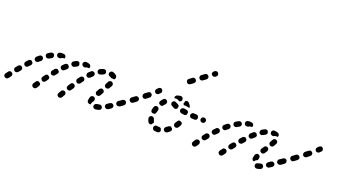

<svg xmlns="http://www.w3.org/2000/svg" viewBox="-66 -948 2459 1392"><g transform="rotate(20 1163.5 -252.0)"><path d="M448 -3Q449 -7 448 -11Q447 -15 445 -18Q443 -21 440 -23Q439 -23 439 -24Q438 -24 438 -24Q431 -28 423 -26Q416 -24 411 -17L400 2Q398 5 397 9Q396 13 397 17Q398 21 400 24Q403 27 406 29Q413 34 421 32Q429 30 434 23L445 4Q448 1 448 -3ZM35 7Q37 4 38 0Q39 -4 39 -8Q38 -11 37 -13Q36 -16 35 -18Q32 -19 30 -21Q29 -22 28 -23Q25 -25 22 -25Q19 -26 16 -25Q12 -25 9 -23Q5 -21 3 -17Q-3 -9 -9 -1Q-10 0 -10 0Q-15 7 -14 15Q-13 23 -6 28Q1 33 9 32Q17 31 22 24Q22 24 23 23Q29 15 35 7ZM252 -3Q253 -7 252 -11Q252 -13 251 -15Q250 -17 249 -18Q245 -20 242 -22Q240 -24 237 -26Q235 -27 233 -27Q231 -27 229 -27Q225 -26 222 -24Q218 -22 216 -18L204 -1Q200 6 201 14Q203 22 210 27Q217 31 225 30Q233 28 238 21L249 4Q251 1 252 -3ZM729 9Q733 2 730 -6Q730 -6 730 -7Q730 -7 730 -7Q729 -9 728 -12Q727 -14 725 -15Q723 -17 721 -18Q718 -20 714 -21Q710 -21 706 -20Q696 -18 687 -17Q683 -16 679 -14Q676 -12 674 -9Q671 -6 670 -2Q669 2 669 6Q670 14 677 19Q683 24 691 23Q704 22 716 18Q724 16 729 9ZM632 0Q628 -1 625 -4Q622 -6 620 -10Q619 -13 618 -17Q618 -19 618 -20Q618 -27 620 -34Q621 -40 624 -48Q625 -51 628 -54Q631 -57 634 -59Q638 -60 642 -60Q646 -61 650 -59Q657 -56 661 -49Q664 -41 661 -33Q660 -30 659 -27Q657 -25 656 -23Q650 -16 648 -8Q647 -4 647 0Q645 1 643 1Q641 1 639 2Q636 2 632 0ZM806 -35Q808 -43 804 -49Q803 -50 803 -50Q803 -51 802 -52Q800 -54 797 -56Q794 -58 791 -59Q787 -60 783 -59Q779 -58 775 -56Q766 -49 757 -44Q754 -42 751 -39Q749 -36 748 -32Q747 -28 748 -24Q748 -20 751 -17Q755 -10 763 -8Q771 -6 778 -10Q787 -15 798 -23Q804 -27 806 -35ZM91 -69Q92 -76 88 -82Q86 -83 83 -85Q82 -87 81 -88Q78 -89 76 -90Q73 -90 70 -90Q66 -90 62 -88Q59 -86 56 -83Q49 -75 42 -66Q37 -60 37 -52Q38 -44 45 -38Q51 -33 59 -34Q68 -35 73 -41Q80 -49 87 -57Q91 -63 91 -69ZM299 -73Q299 -79 296 -84Q292 -86 289 -89Q287 -91 285 -93Q283 -94 280 -94Q278 -94 276 -93Q272 -93 268 -91Q265 -89 263 -85L251 -69Q246 -62 247 -54Q249 -46 255 -41Q259 -38 262 -37Q266 -37 270 -37Q274 -38 278 -40Q281 -42 283 -45L295 -62Q299 -67 299 -73ZM493 -75Q494 -79 493 -83Q493 -86 491 -89Q489 -92 486 -94Q485 -95 484 -95Q477 -100 469 -98Q461 -96 457 -89L445 -70Q443 -67 442 -63Q441 -59 442 -55Q443 -51 445 -48Q447 -45 451 -43Q458 -38 466 -40Q474 -42 478 -49L491 -68Q493 -71 493 -75ZM858 -66Q860 -70 861 -74Q861 -78 861 -81Q860 -85 857 -89Q853 -95 844 -97Q836 -98 829 -93L826 -91Q823 -89 821 -85Q819 -82 818 -78Q817 -74 818 -70Q819 -66 821 -63Q826 -56 834 -55Q843 -54 849 -58L853 -61Q856 -63 858 -66ZM656 -105 667 -125Q669 -128 673 -130Q676 -133 680 -134Q684 -135 687 -134Q691 -133 695 -131Q702 -127 704 -119Q706 -111 701 -104L690 -85Q688 -81 684 -79Q681 -76 677 -76Q674 -75 671 -75Q668 -75 665 -77Q663 -78 661 -78Q655 -83 653 -91Q651 -99 656 -105ZM146 -125Q148 -128 148 -132Q148 -135 147 -137Q146 -140 145 -142Q143 -144 140 -146Q139 -148 139 -149Q133 -153 125 -152Q118 -151 113 -146Q106 -138 98 -130Q92 -124 93 -116Q93 -107 99 -102Q102 -99 106 -98Q109 -96 113 -96Q117 -96 121 -98Q124 -100 127 -103Q135 -111 142 -118Q145 -121 146 -125ZM349 -135Q350 -141 347 -146Q343 -149 340 -152Q338 -154 337 -156Q335 -157 332 -157Q330 -158 328 -158Q324 -157 320 -155Q317 -154 314 -151Q307 -143 300 -134Q295 -128 296 -120Q297 -111 303 -106Q310 -101 318 -102Q326 -103 331 -109Q338 -117 344 -125Q348 -129 349 -135ZM543 -149Q542 -156 537 -162Q536 -163 535 -164Q531 -166 528 -167Q524 -168 520 -168Q516 -167 513 -165Q509 -163 507 -160Q500 -151 493 -142Q488 -135 489 -127Q491 -119 497 -114Q501 -111 504 -110Q508 -109 512 -110Q516 -111 520 -113Q523 -115 525 -118Q532 -127 538 -136Q543 -141 543 -149ZM710 -197Q714 -204 722 -206Q730 -209 737 -205Q741 -203 743 -200Q746 -197 747 -193Q748 -189 748 -185Q747 -181 746 -177Q741 -169 734 -157Q732 -154 729 -151Q726 -149 722 -148Q718 -147 714 -148Q711 -148 707 -150Q707 -150 707 -150Q706 -151 706 -151Q699 -155 697 -163Q696 -171 700 -178Q706 -189 710 -197ZM208 -184Q210 -190 207 -196Q205 -199 203 -203Q202 -203 202 -204Q196 -209 189 -209Q182 -209 176 -204Q168 -197 159 -190Q153 -184 152 -176Q152 -168 157 -161Q163 -155 171 -155Q179 -154 186 -160Q194 -167 202 -173Q207 -178 208 -184ZM405 -190Q406 -196 405 -202Q401 -205 397 -211Q397 -212 396 -213Q390 -217 384 -216Q377 -215 372 -211Q364 -204 356 -196Q351 -191 350 -182Q350 -174 356 -168Q362 -162 370 -162Q378 -162 384 -168Q392 -175 399 -181Q403 -185 405 -190ZM599 -206Q601 -213 598 -219Q596 -221 595 -224Q592 -227 589 -228Q585 -230 581 -230Q577 -231 573 -229Q570 -228 567 -225Q558 -218 549 -209Q544 -203 544 -195Q544 -187 549 -181Q552 -178 556 -176Q560 -175 564 -175Q568 -175 571 -176Q575 -178 578 -181Q585 -189 593 -195Q598 -200 599 -206ZM273 -223Q275 -227 276 -230Q277 -232 277 -234Q277 -236 277 -237Q275 -242 274 -248Q269 -254 262 -256Q255 -257 248 -254Q238 -249 228 -242Q221 -238 219 -230Q217 -222 222 -215Q226 -208 234 -206Q242 -204 249 -208Q258 -214 267 -218Q270 -220 273 -223ZM444 -215Q441 -213 437 -213Q433 -212 429 -213Q425 -214 422 -216Q419 -219 417 -222Q412 -229 414 -237Q416 -245 424 -250Q434 -256 443 -260Q447 -262 451 -262Q455 -262 459 -261Q461 -260 464 -258Q466 -257 468 -254Q468 -248 471 -241Q471 -240 472 -239Q471 -234 468 -230Q465 -226 461 -224Q453 -220 444 -215ZM640 -227Q632 -224 625 -226Q617 -229 613 -237Q610 -244 613 -252Q615 -260 623 -263Q635 -269 647 -272Q650 -274 654 -273Q658 -273 662 -271Q665 -269 668 -266Q670 -263 671 -259Q671 -259 672 -259Q672 -259 672 -259Q671 -256 672 -252Q672 -251 672 -249Q671 -244 667 -240Q663 -236 658 -234Q649 -231 640 -227ZM708 -237Q700 -239 696 -246Q692 -254 695 -262Q696 -265 698 -268Q701 -272 704 -273Q708 -275 712 -276Q716 -276 720 -275Q737 -270 748 -259Q750 -256 752 -252Q753 -248 753 -244Q753 -240 751 -237Q750 -233 747 -230Q746 -229 745 -228Q744 -228 742 -227Q738 -229 733 -229Q727 -230 721 -229Q720 -229 720 -230Q719 -231 719 -231Q715 -235 708 -237ZM496 -243Q490 -249 490 -257Q490 -265 496 -271Q502 -277 510 -277Q527 -277 539 -271Q547 -267 549 -259Q552 -251 548 -244Q548 -243 548 -242Q547 -242 547 -241Q543 -242 539 -242Q530 -242 522 -239Q519 -238 517 -236Q514 -237 510 -237Q502 -237 496 -243ZM310 -237Q306 -238 303 -241Q300 -243 298 -246Q296 -250 295 -254Q294 -262 299 -269Q304 -275 313 -276Q321 -277 329 -277Q335 -277 341 -276Q349 -275 354 -268Q358 -261 357 -253Q356 -251 356 -250Q355 -248 355 -247Q352 -247 348 -247Q340 -246 332 -242Q328 -240 324 -237Q321 -237 318 -237Q314 -236 310 -237Z M884 -89Q885 -97 881 -104Q876 -111 868 -112Q860 -113 853 -109L829 -92Q826 -90 824 -86Q822 -83 821 -79Q821 -75 822 -71Q822 -67 825 -64Q829 -57 838 -56Q846 -55 853 -59L876 -76Q883 -81 884 -89ZM960 -139Q962 -142 963 -146Q964 -150 963 -154Q962 -158 959 -161Q957 -164 954 -166Q950 -168 946 -169Q942 -170 938 -169Q935 -168 931 -165L908 -148Q905 -146 903 -143Q901 -139 900 -135Q900 -131 901 -127Q902 -124 904 -120Q909 -114 917 -112Q925 -111 932 -116L955 -133Q958 -135 960 -139ZM1040 -207Q1041 -215 1036 -221Q1030 -228 1022 -229Q1014 -229 1008 -224Q997 -216 985 -207Q979 -201 978 -193Q977 -185 982 -178Q987 -172 995 -171Q1004 -170 1010 -175Q1022 -184 1033 -193Q1039 -198 1040 -207ZM1101 -256Q1102 -260 1102 -264Q1102 -268 1100 -272Q1099 -275 1096 -278Q1093 -281 1090 -283Q1086 -284 1082 -284Q1078 -284 1074 -282Q1071 -281 1068 -278Q1063 -273 1058 -268Q1052 -263 1052 -254Q1052 -246 1057 -240Q1063 -234 1071 -234Q1080 -234 1086 -240Q1091 -245 1096 -250Q1099 -253 1101 -256Z M1166 25Q1155 25 1145 23Q1137 21 1133 14Q1128 7 1130 -1Q1131 -9 1138 -14Q1145 -18 1153 -17Q1159 -15 1166 -15Q1168 -15 1169 -15Q1173 -16 1177 -14Q1181 -13 1183 -10Q1184 -10 1184 -10Q1184 -9 1185 -9Q1185 -8 1185 -7Q1186 0 1190 6Q1189 14 1184 19Q1178 24 1171 25Q1169 25 1166 25ZM1263 -23Q1264 -30 1261 -36Q1261 -36 1260 -37Q1255 -40 1251 -46Q1249 -46 1248 -47Q1247 -47 1245 -47Q1242 -47 1238 -46Q1234 -45 1231 -43Q1223 -37 1216 -32Q1209 -27 1207 -19Q1205 -11 1210 -4Q1214 3 1222 4Q1230 6 1237 2Q1247 -4 1256 -12Q1261 -16 1263 -23ZM1090 -16Q1086 -18 1084 -22Q1078 -33 1075 -46Q1073 -54 1077 -61Q1081 -68 1089 -70Q1093 -71 1097 -70Q1101 -70 1104 -68Q1108 -66 1110 -63Q1113 -59 1114 -56Q1116 -48 1119 -41Q1121 -39 1122 -35Q1122 -32 1122 -29Q1117 -25 1114 -20Q1112 -17 1110 -13Q1107 -12 1103 -12Q1100 -11 1096 -12Q1093 -13 1090 -16ZM1315 -93Q1314 -99 1309 -104Q1308 -104 1308 -104Q1301 -106 1295 -109Q1293 -109 1292 -109Q1291 -109 1290 -109Q1286 -107 1283 -105Q1280 -103 1278 -99Q1273 -91 1268 -83Q1263 -76 1265 -68Q1266 -60 1273 -55Q1276 -53 1280 -52Q1284 -51 1288 -52Q1292 -53 1295 -55Q1298 -57 1301 -60Q1307 -70 1313 -80Q1316 -86 1315 -93ZM1076 -107Q1076 -111 1076 -115Q1079 -126 1082 -137Q1084 -141 1086 -144Q1089 -147 1092 -149Q1096 -150 1100 -151Q1104 -151 1108 -150Q1116 -147 1119 -140Q1123 -132 1120 -124Q1117 -116 1115 -107Q1114 -102 1111 -98Q1108 -94 1103 -92Q1101 -93 1100 -93Q1094 -94 1088 -93Q1085 -94 1083 -96Q1081 -98 1079 -100Q1077 -103 1076 -107ZM1461 -153Q1464 -154 1467 -157Q1470 -160 1471 -163Q1473 -167 1473 -171Q1473 -179 1467 -185Q1461 -191 1453 -191H1452Q1448 -191 1445 -189Q1441 -188 1438 -185Q1435 -182 1434 -179Q1432 -175 1432 -171Q1432 -163 1438 -157Q1444 -151 1452 -151H1453Q1457 -151 1461 -153ZM1398 -154Q1394 -152 1390 -153L1370 -154Q1361 -154 1356 -160Q1350 -167 1351 -175Q1351 -179 1353 -182Q1355 -186 1358 -189Q1361 -191 1364 -193Q1368 -194 1372 -194L1393 -193Q1399 -192 1404 -188Q1408 -185 1410 -179Q1410 -175 1410 -171Q1410 -168 1410 -165Q1409 -163 1408 -161Q1407 -159 1405 -158Q1402 -155 1398 -154ZM1287 -163Q1283 -164 1279 -166Q1276 -168 1274 -171Q1271 -175 1271 -178Q1270 -182 1270 -186Q1272 -194 1279 -199Q1285 -204 1294 -203Q1303 -201 1313 -200Q1319 -199 1324 -195Q1328 -191 1330 -185Q1329 -181 1328 -176Q1328 -174 1328 -171Q1326 -165 1320 -162Q1314 -159 1308 -160Q1297 -161 1287 -163ZM1110 -189Q1111 -193 1113 -196Q1120 -205 1127 -214Q1133 -220 1141 -221Q1149 -221 1155 -216Q1158 -213 1160 -209Q1162 -206 1162 -202Q1162 -198 1161 -194Q1160 -190 1157 -187Q1151 -180 1145 -173Q1142 -168 1137 -166Q1132 -164 1127 -165Q1122 -169 1115 -171Q1114 -171 1114 -171Q1112 -173 1111 -176Q1110 -179 1109 -181Q1109 -185 1110 -189ZM1202 -192Q1195 -197 1194 -205Q1192 -214 1197 -220Q1202 -227 1211 -228Q1219 -229 1225 -224Q1231 -221 1239 -217Q1244 -215 1248 -210Q1251 -206 1251 -201Q1249 -196 1248 -190Q1248 -188 1248 -187Q1244 -181 1237 -179Q1230 -177 1224 -180Q1211 -186 1202 -192ZM1278 -232Q1277 -234 1277 -237Q1279 -242 1281 -247Q1283 -252 1283 -256Q1289 -262 1297 -261Q1305 -261 1310 -255Q1319 -246 1326 -234Q1328 -231 1328 -227Q1329 -223 1327 -219Q1322 -221 1316 -222Q1306 -223 1297 -225Q1291 -226 1284 -225Q1283 -226 1282 -227Q1280 -229 1278 -232ZM1207 -270Q1209 -273 1213 -274Q1224 -278 1239 -280Q1243 -280 1247 -279Q1251 -277 1254 -275Q1257 -272 1258 -269Q1260 -265 1260 -261Q1261 -253 1256 -247Q1251 -241 1243 -240Q1241 -241 1239 -242Q1232 -247 1224 -249Q1216 -252 1207 -250Q1204 -250 1201 -249Q1200 -253 1200 -256Q1201 -260 1202 -264Q1204 -267 1207 -270Z M1306 -413Q1307 -422 1302 -428Q1300 -431 1296 -433Q1293 -436 1289 -436Q1285 -437 1281 -436Q1277 -435 1274 -432L1252 -416Q1245 -411 1244 -403Q1243 -395 1248 -388Q1253 -381 1261 -380Q1269 -379 1276 -384L1298 -400Q1304 -405 1306 -413ZM1382 -470Q1383 -478 1378 -485Q1373 -491 1365 -493Q1356 -494 1350 -489L1328 -473Q1321 -468 1320 -459Q1319 -451 1324 -445Q1329 -438 1337 -437Q1345 -436 1352 -441L1374 -457Q1380 -462 1382 -470ZM1441 -514Q1442 -522 1437 -529Q1432 -536 1424 -537Q1416 -538 1409 -533L1404 -529Q1401 -527 1399 -523Q1397 -520 1396 -516Q1395 -512 1396 -508Q1397 -504 1400 -501Q1402 -498 1406 -496Q1409 -494 1413 -493Q1417 -493 1421 -494Q1425 -495 1428 -497L1433 -501Q1440 -506 1441 -514Z M1485 -7Q1485 -13 1481 -19Q1478 -20 1476 -22Q1475 -23 1474 -24Q1468 -27 1461 -25Q1453 -23 1449 -18Q1441 -7 1436 1Q1432 8 1433 16Q1435 24 1442 29Q1449 33 1457 32Q1465 30 1470 23Q1474 16 1482 6Q1486 0 1485 -7ZM1690 -11Q1690 -17 1686 -23Q1683 -24 1681 -26Q1680 -27 1678 -29Q1676 -30 1673 -30Q1670 -31 1667 -30Q1663 -30 1660 -28Q1656 -26 1654 -22L1641 -5Q1639 -2 1638 2Q1637 6 1637 10Q1638 14 1640 17Q1642 21 1645 23Q1652 28 1660 27Q1668 26 1673 19L1686 2Q1690 -4 1690 -11ZM1974 11Q1977 4 1976 -3Q1975 -4 1975 -5Q1972 -8 1971 -12Q1969 -14 1968 -15Q1966 -16 1964 -17Q1961 -18 1957 -18Q1953 -19 1949 -17Q1940 -14 1934 -13Q1930 -13 1926 -11Q1923 -9 1920 -6Q1917 -3 1916 1Q1915 5 1915 9Q1916 17 1922 22Q1929 28 1937 27Q1949 26 1963 20Q1971 18 1974 11ZM2047 -35Q2049 -41 2047 -48Q2045 -50 2044 -52Q2042 -53 2041 -55Q2039 -57 2037 -58Q2034 -60 2032 -60Q2028 -61 2024 -60Q2020 -59 2017 -57Q2007 -50 1999 -45Q1996 -43 1994 -39Q1991 -36 1990 -32Q1990 -28 1990 -24Q1991 -21 1993 -17Q1998 -10 2006 -9Q2014 -7 2021 -12Q2029 -17 2039 -24Q2045 -28 2047 -35ZM1885 -29Q1883 -33 1884 -37Q1885 -48 1889 -61Q1890 -65 1893 -68Q1895 -71 1899 -73Q1902 -75 1906 -76Q1910 -76 1914 -75Q1922 -72 1926 -65Q1930 -58 1927 -50Q1925 -41 1924 -34Q1920 -33 1916 -31Q1908 -27 1903 -20Q1901 -18 1899 -15Q1896 -16 1893 -18Q1890 -19 1888 -22Q1886 -25 1885 -29ZM1537 -71Q1538 -78 1533 -83Q1531 -85 1529 -87Q1528 -88 1527 -89Q1521 -92 1514 -91Q1507 -90 1502 -85Q1495 -76 1488 -67Q1483 -61 1483 -53Q1484 -45 1491 -39Q1494 -37 1498 -36Q1501 -35 1505 -35Q1509 -35 1513 -37Q1516 -39 1519 -42Q1526 -50 1533 -59Q1537 -64 1537 -71ZM1742 -75Q1742 -82 1738 -87Q1736 -89 1733 -91Q1732 -92 1731 -94Q1728 -95 1725 -95Q1723 -96 1720 -96Q1716 -95 1712 -93Q1709 -91 1706 -88L1693 -72Q1687 -65 1688 -57Q1689 -49 1695 -43Q1702 -38 1710 -39Q1718 -40 1724 -46L1737 -63Q1741 -68 1742 -75ZM2100 -74Q2101 -82 2096 -88Q2094 -92 2091 -94Q2087 -96 2083 -97Q2080 -97 2076 -97Q2072 -96 2069 -93L2067 -92Q2060 -88 2059 -79Q2057 -71 2062 -64Q2064 -61 2068 -59Q2071 -57 2075 -56Q2079 -56 2083 -56Q2087 -57 2090 -60L2091 -61Q2098 -65 2100 -74ZM1920 -121 1932 -139Q1936 -146 1945 -148Q1953 -149 1960 -145Q1967 -140 1968 -132Q1970 -124 1965 -117L1953 -99Q1950 -94 1944 -92Q1938 -89 1932 -91Q1928 -94 1923 -96Q1917 -101 1917 -108Q1916 -115 1920 -121ZM1592 -126Q1594 -129 1594 -133Q1594 -136 1593 -138Q1592 -141 1591 -143Q1589 -145 1587 -148Q1586 -149 1585 -150Q1583 -151 1580 -152Q1577 -153 1574 -153Q1570 -153 1566 -152Q1562 -150 1560 -147Q1552 -140 1544 -131Q1541 -128 1540 -125Q1539 -121 1539 -117Q1539 -113 1540 -109Q1542 -106 1545 -103Q1548 -100 1551 -99Q1555 -97 1559 -98Q1563 -98 1567 -99Q1570 -101 1573 -104Q1581 -112 1588 -119Q1591 -122 1592 -126ZM1795 -132Q1797 -135 1796 -139Q1796 -142 1796 -144Q1795 -147 1793 -149Q1791 -151 1789 -153Q1788 -155 1787 -156Q1781 -159 1774 -158Q1767 -157 1762 -152Q1754 -144 1747 -136Q1744 -133 1743 -129Q1742 -125 1742 -121Q1742 -117 1744 -114Q1746 -110 1748 -108Q1755 -102 1763 -103Q1771 -103 1777 -109Q1784 -117 1791 -125Q1794 -128 1795 -132ZM1655 -184Q1657 -190 1655 -196Q1652 -199 1650 -203Q1650 -203 1650 -204Q1644 -209 1637 -209Q1629 -209 1624 -205Q1615 -198 1606 -190Q1600 -185 1599 -177Q1599 -169 1604 -162Q1609 -156 1618 -155Q1626 -155 1632 -160Q1640 -167 1648 -173Q1654 -177 1655 -184ZM1974 -209Q1978 -216 1986 -219Q1994 -221 2001 -217Q2005 -215 2007 -212Q2010 -209 2011 -205Q2012 -201 2011 -197Q2011 -193 2009 -190Q2004 -180 1998 -171Q1995 -164 1988 -162Q1982 -159 1975 -162Q1974 -163 1972 -163Q1969 -165 1967 -167Q1962 -171 1961 -178Q1960 -185 1964 -191Q1969 -200 1974 -209ZM1854 -188Q1856 -191 1856 -195Q1856 -198 1856 -200Q1855 -202 1854 -204Q1851 -208 1849 -212Q1849 -212 1848 -212Q1843 -217 1836 -217Q1828 -217 1823 -212Q1815 -205 1806 -197Q1803 -194 1802 -191Q1800 -187 1800 -183Q1800 -179 1801 -175Q1802 -172 1805 -169Q1811 -163 1819 -162Q1827 -162 1833 -168Q1841 -175 1849 -182Q1852 -184 1854 -188ZM1715 -216Q1719 -218 1721 -221Q1724 -224 1725 -228Q1726 -230 1726 -232Q1726 -234 1726 -237Q1724 -241 1723 -246Q1718 -252 1711 -254Q1704 -255 1697 -252Q1689 -248 1679 -242L1677 -241Q1670 -237 1668 -229Q1666 -221 1670 -214Q1674 -207 1682 -205Q1690 -202 1697 -206L1699 -208Q1707 -212 1715 -216ZM1896 -217Q1892 -215 1888 -214Q1884 -213 1881 -214Q1877 -215 1873 -217Q1870 -220 1868 -223Q1864 -230 1866 -238Q1868 -246 1875 -251Q1886 -257 1896 -262Q1903 -265 1910 -263Q1917 -261 1921 -254Q1922 -249 1923 -244Q1924 -243 1924 -241Q1923 -236 1920 -232Q1917 -228 1913 -226Q1905 -222 1896 -217ZM1949 -243Q1943 -250 1944 -258Q1945 -266 1951 -272Q1957 -277 1966 -276Q1981 -275 1993 -270Q1996 -269 1999 -266Q2002 -263 2003 -259Q2005 -256 2005 -252Q2005 -248 2003 -244Q2003 -243 2003 -242Q2002 -241 2002 -241Q1999 -241 1997 -242Q1988 -243 1979 -240Q1974 -239 1969 -235Q1966 -236 1962 -236Q1954 -237 1949 -243ZM1752 -240Q1746 -245 1744 -253Q1743 -261 1747 -268Q1752 -274 1760 -276Q1778 -279 1791 -275Q1799 -273 1803 -266Q1807 -259 1805 -251Q1804 -249 1804 -247Q1803 -246 1802 -245Q1798 -245 1794 -245Q1785 -244 1778 -240Q1775 -239 1773 -237Q1771 -237 1767 -237Q1759 -235 1752 -240Z M2123 -89Q2124 -97 2120 -104Q2115 -111 2107 -112Q2099 -113 2092 -109L2068 -92Q2065 -90 2063 -86Q2061 -83 2060 -79Q2060 -75 2061 -71Q2061 -67 2064 -64Q2068 -57 2077 -56Q2085 -55 2092 -59L2115 -76Q2122 -81 2123 -89ZM2199 -139Q2201 -142 2202 -146Q2203 -150 2202 -154Q2201 -158 2198 -161Q2196 -164 2193 -166Q2189 -168 2185 -169Q2181 -170 2177 -169Q2174 -168 2170 -165L2147 -148Q2144 -146 2142 -143Q2140 -139 2139 -135Q2139 -131 2140 -127Q2141 -124 2143 -120Q2148 -114 2156 -112Q2164 -111 2171 -116L2194 -133Q2197 -135 2199 -139ZM2279 -207Q2280 -215 2275 -221Q2269 -228 2261 -229Q2253 -229 2247 -224Q2236 -216 2224 -207Q2218 -201 2217 -193Q2216 -185 2221 -178Q2226 -172 2234 -171Q2243 -170 2249 -175Q2261 -184 2272 -193Q2278 -198 2279 -207ZM2340 -256Q2341 -260 2341 -264Q2341 -268 2339 -272Q2338 -275 2335 -278Q2332 -281 2329 -283Q2325 -284 2321 -284Q2317 -284 2313 -282Q2310 -281 2307 -278Q2302 -273 2297 -268Q2291 -263 2291 -254Q2291 -246 2296 -240Q2302 -234 2310 -234Q2319 -234 2325 -240Q2330 -245 2335 -250Q2338 -253 2340 -256Z"/></g></svg>

Font: FRB American Cursive Dashed
Style: Bold Italic
Weight: 700
Italic angle: -25°
Version: Version 2.0;Modular Font Editor K font №1